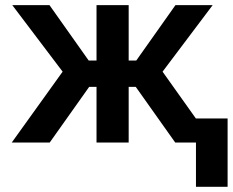

<svg xmlns="http://www.w3.org/2000/svg" viewBox="-20 -550 898 741"><path d="M221.7 -273.4 27.3 -530.3H170.9L322.3 -316.4H352.5V-530.3H476.6V-316.4H505.9L657.2 -530.3H800.8L607.4 -273.4L736.3 -92.3V-92.8H858.4V170.9H736.3V0H656.2L503.9 -214.8H476.6V0H352.5V-214.8H324.2L171.9 0H25.4Z"/></svg>

Font: Pretendard SemiBold
Style: Regular
Weight: 600
Designer: Base glyphs from Inter by Rasmus Andersson; Hangeul glyphs from Noto Sans CJK(Source Han Sans) by Jang Soo-young and Kan
Foundry: Kil Hyung-jin
Version: Version 1.309